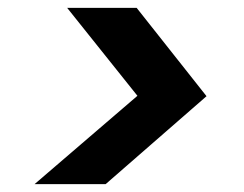

<svg xmlns="http://www.w3.org/2000/svg" viewBox="-20 -595 622 489"><path d="M68 -126 330 -351 151 -575H328L506 -350L249 -126Z"/></svg>

Font: DM Sans 11pt ExtraBold
Style: Italic
Weight: 800
Italic angle: -10°
Version: Version 4.004;gftools[0.9.30]